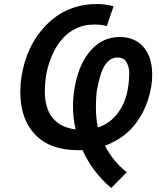

<svg xmlns="http://www.w3.org/2000/svg" viewBox="-20 -737 790 955"><path d="M533 198 610 120Q540 62 502 -12Q605 -51 661 -131Q697 -180 717 -243Q737 -306 737 -365Q737 -442 705 -488Q687 -518 653 -535.5Q619 -553 576 -553Q478 -553 416 -467Q380 -418 361.5 -348Q343 -278 343 -213Q343 -151 356 -93Q203 -114 203 -283Q203 -387 244.5 -473.5Q286 -560 354 -593Q395 -615 450 -615Q487 -615 511 -607L545 -706Q503 -717 464 -717Q312 -717 210.5 -613Q109 -509 86 -349Q81 -319 81 -279Q81 -146 154.5 -68Q228 10 369 10Q381 10 385 9.5Q389 9 390 9Q439 118 533 198ZM467 -103Q457 -150 457 -206Q457 -253 462 -288Q478 -368 492 -395Q519 -451 564 -451Q607 -451 617 -408Q623 -393 623 -374Q621 -253 574 -186Q533 -124 467 -103Z"/></svg>

Font: Brisa Sans Medium
Style: Italic
Weight: 600
Italic angle: -8°
Designer: Dalton Maag Ltd
Foundry: Dalton Maag Ltd
Version: Version 1.101;July 10, 2019;FontCreator 11.5.0.2425 64-bit